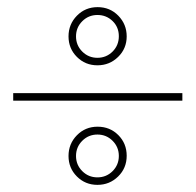

<svg xmlns="http://www.w3.org/2000/svg" viewBox="-20 -508 548 538"><path d="M195.5 -348.5Q172 -372 172 -406Q172 -440 195.5 -464Q219 -488 253.5 -488Q288 -488 311.5 -464Q335 -440 335 -406Q335 -372 311 -348.5Q287 -325 253 -325Q219 -325 195.5 -348.5ZM210.5 -448.5Q193 -431 193 -406Q193 -381 210.5 -363.5Q228 -346 253 -346Q278 -346 295.5 -363.5Q313 -381 313 -406.5Q313 -432 295.5 -449Q278 -466 253 -466Q228 -466 210.5 -448.5ZM195.5 -13.5Q172 -37 172 -71Q172 -105 195.5 -129Q219 -153 253.5 -153Q288 -153 311.5 -129.5Q335 -106 335 -71.5Q335 -37 311 -13.5Q287 10 253 10Q219 10 195.5 -13.5ZM210.5 -113.5Q193 -96 193 -71Q193 -46 210.5 -28.5Q228 -11 253 -11Q278 -11 295.5 -28.5Q313 -46 313 -71Q313 -96 295.5 -113.5Q278 -131 253 -131Q228 -131 210.5 -113.5ZM491 -247V-226H17V-247Z"/></svg>

Font: Elsie Swash Caps Black
Style: Regular
Weight: 900
Designer: Alejandro Inler
Foundry: Alejandro Inler
Version: 1.003